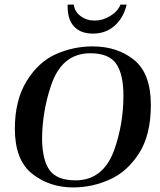

<svg xmlns="http://www.w3.org/2000/svg" viewBox="-20 -810 701 840"><path d="M45 -247Q45 -372 97 -456Q149 -540 225.5 -573.5Q302 -607 385 -607Q494 -607 567 -547.5Q640 -488 640 -351Q640 -220 588.5 -139.5Q537 -59 460 -24.5Q383 10 300 10Q196 10 120.5 -50Q45 -110 45 -247ZM478 -149Q520 -265 520 -391Q520 -486 488 -531.5Q456 -577 375 -577Q250 -577 203 -435Q165 -322 164 -203Q165 -110 197 -65.5Q229 -21 311 -21Q429 -21 478 -149ZM276 -790H303Q306 -760 332 -740Q358 -720 394 -720Q430 -720 463 -740.5Q496 -761 507 -790H534Q521 -733 482 -698Q443 -663 387 -663Q332 -663 303 -695Q274 -727 276 -790Z"/></svg>

Font: Unna Medium
Style: Italic
Weight: 500
Italic angle: -8.05°
Designer: Jorge de Buen Unna
Foundry: Omnibus-Type
Version: Version 2.008